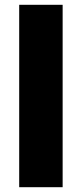

<svg xmlns="http://www.w3.org/2000/svg" viewBox="-20 -780 341 800"><path d="M241 0H60V-760H241Z"/></svg>

Font: Noto Sans Gurmukhi SemiCondensed Black
Style: Regular
Weight: 900
Width: 4
Designer: Jelle Bosma - Monotype Design Team
Foundry: Monotype Imaging Inc.
Version: Version 2.004; ttfautohint (v1.8.4.7-5d5b)